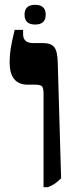

<svg xmlns="http://www.w3.org/2000/svg" viewBox="-20 -771 318 798"><path d="M161 7H179Q193 2 205.5 -6Q218 -14 234 -30L220 -512Q219 -558 205.5 -575Q192 -592 158 -592H118Q76 -592 76 -629V-647H41Q29 -598 24.5 -569.5Q20 -541 20 -512Q20 -419 96 -419H127Q150 -419 155.5 -411Q161 -403 161 -378ZM126 -669Q170 -669 170 -710Q170 -751 126 -751Q82 -751 82 -710Q82 -669 126 -669Z"/></svg>

Font: Noto Serif Hebrew SemiCondensed Extra
Style: Regular
Weight: 800
Width: 4
Designer: Monotype Design Team
Foundry: Monotype Imaging Inc.
Version: Version 1.901